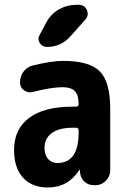

<svg xmlns="http://www.w3.org/2000/svg" viewBox="-20 -790 540 819"><path d="M315.4 -224.6V-234.4Q315.4 -245.1 303.7 -245.1H290Q231.4 -245.1 200.7 -222.2Q169.9 -199.2 169.9 -160.2Q169.9 -128.9 185.1 -111.8Q200.2 -94.7 224.6 -94.7Q315.4 -94.7 315.4 -224.6ZM250 -530.3Q361.3 -530.3 405.8 -485.4Q450.2 -440.4 450.2 -325.2V-64.5Q450.2 -38.1 431.6 -19Q413.1 0 386.7 0H379.9Q355.5 0 338.9 -16.6Q322.3 -33.2 321.3 -56.6V-64.5Q321.3 -65.4 320.3 -65.4Q318.4 -65.4 318.4 -64.5Q269.5 9.8 184.6 9.8Q116.2 9.8 78.1 -32.2Q40 -74.2 40 -150.4Q40 -238.3 103.5 -286.6Q167 -335 290 -335H303.7Q314.5 -335 315.4 -345.7Q315.4 -384.8 299.3 -401.4Q283.2 -418 245.1 -418Q200.2 -418 119.1 -397.5Q99.6 -392.6 82.5 -404.8Q65.4 -417 65.4 -438.5Q65.4 -464.8 80.6 -484.9Q95.7 -504.9 120.1 -510.7Q199.2 -530.3 250 -530.3ZM304.7 -769.5H315.4Q340.8 -769.5 350.6 -747.1Q360.4 -724.6 343.8 -706.1L280.3 -634.8Q240.2 -589.8 179.7 -589.8Q160.2 -589.8 149.4 -606.9Q138.7 -624 149.4 -641.6L178.7 -696.3Q197.3 -730.5 231.4 -750Q265.6 -769.5 304.7 -769.5Z"/></svg>

Font: Rounded-X Mgen+ 2m bold
Style: Bold
Weight: 700
Designer: [Source Han Sans]
Ryoko NISHIZUKA  (kana & ideographs); Paul D. Hunt (Latin, Greek & Cyrillic); Wenlong ZHANG  (bopomofo
Version: Version 1.059.20150602